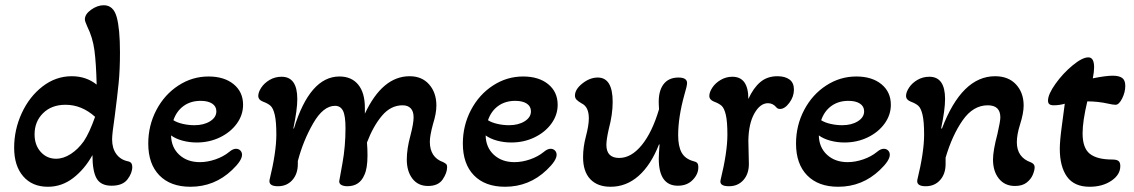

<svg xmlns="http://www.w3.org/2000/svg" viewBox="-20 -700 4331 733"><path d="M34 -136Q34 -205 63 -268Q92 -331 142.5 -370Q193 -409 254 -409Q309 -409 349 -377Q347 -459 340.5 -508Q334 -557 313 -599Q304 -619 304 -626Q304 -646 328 -663Q352 -680 376 -680Q413 -680 425.5 -635Q438 -590 438 -500Q438 -434 433 -383.5Q428 -333 418 -256Q408 -189 408 -168Q408 -134 424 -112Q440 -90 469 -84Q485 -81 485 -63Q485 -39 466.5 -15Q448 9 406 9Q365 9 349 -18.5Q333 -46 333 -108Q303 -54 259.5 -20.5Q216 13 163 13Q103 13 68.5 -27Q34 -67 34 -136ZM300 -161Q321 -192 343 -254Q292 -300 230 -300Q177 -300 144.5 -268Q112 -236 112 -187Q112 -146 135.5 -120Q159 -94 194 -94Q222 -94 250 -112Q278 -130 300 -161Z M546 -152Q546 -221 577 -280Q608 -339 661 -373.5Q714 -408 776 -408Q836 -408 872 -378.5Q908 -349 908 -300Q908 -261 884 -228Q860 -195 819.5 -175.5Q779 -156 731 -156Q703 -156 677 -163Q651 -170 633 -183Q634 -137 664.5 -109Q695 -81 743 -81Q772 -81 802.5 -91.5Q833 -102 855 -120Q869 -132 881 -132Q891 -132 897.5 -125.5Q904 -119 904 -109Q904 -87 866 -51Q799 13 707 13Q631 13 588.5 -30.5Q546 -74 546 -152ZM806 -275Q806 -294 790 -304.5Q774 -315 746 -315Q708 -315 681 -295.5Q654 -276 642 -241Q656 -232 678 -227Q700 -222 722 -222Q758 -222 782 -237Q806 -252 806 -275Z M1009 -13Q1035 -119 1035 -186Q1035 -236 1029 -261.5Q1023 -287 1013 -296Q1003 -305 984 -312Q966 -319 966 -334Q966 -348 977.5 -365.5Q989 -383 1009.5 -395Q1030 -407 1055 -407Q1115 -407 1115 -322Q1115 -281 1100 -210L1102 -209Q1163 -408 1276 -408Q1322 -408 1347.5 -377Q1373 -346 1373 -288V-266Q1440 -409 1544 -409Q1591 -409 1618.5 -377.5Q1646 -346 1646 -297Q1646 -267 1633 -226Q1621 -182 1621 -159Q1621 -99 1672 -81Q1680 -77 1683.5 -73.5Q1687 -70 1687 -62Q1687 -40 1670 -15Q1653 10 1614 10Q1576 10 1554.5 -18Q1533 -46 1533 -91Q1533 -132 1547 -183Q1559 -229 1559 -252Q1559 -275 1548 -286.5Q1537 -298 1517 -298Q1472 -298 1438.5 -258.5Q1405 -219 1381 -156Q1383 -132 1383 -107Q1383 -57 1371 -32Q1353 11 1306 11Q1293 11 1284 6.5Q1275 2 1275 -8Q1276 -14 1287.5 -77.5Q1299 -141 1299 -211Q1299 -258 1289.5 -277Q1280 -296 1259 -296Q1214 -296 1175.5 -229Q1137 -162 1117 -85V-74Q1117 -36 1096 -12.5Q1075 11 1041 11Q1005 11 1009 -13Z M1747 -152Q1747 -221 1778 -280Q1809 -339 1862 -373.5Q1915 -408 1977 -408Q2037 -408 2073 -378.5Q2109 -349 2109 -300Q2109 -261 2085 -228Q2061 -195 2020.5 -175.5Q1980 -156 1932 -156Q1904 -156 1878 -163Q1852 -170 1834 -183Q1835 -137 1865.5 -109Q1896 -81 1944 -81Q1973 -81 2003.5 -91.5Q2034 -102 2056 -120Q2070 -132 2082 -132Q2092 -132 2098.5 -125.5Q2105 -119 2105 -109Q2105 -87 2067 -51Q2000 13 1908 13Q1832 13 1789.5 -30.5Q1747 -74 1747 -152ZM2007 -275Q2007 -294 1991 -304.5Q1975 -315 1947 -315Q1909 -315 1882 -295.5Q1855 -276 1843 -241Q1857 -232 1879 -227Q1901 -222 1923 -222Q1959 -222 1983 -237Q2007 -252 2007 -275Z M2206 -100Q2206 -139 2217 -180Q2228 -222 2228 -248Q2228 -292 2201 -305Q2187 -313 2181 -319.5Q2175 -326 2175 -335Q2175 -359 2203.5 -381.5Q2232 -404 2262 -404Q2319 -404 2319 -311Q2319 -263 2304 -207Q2295 -167 2295 -147Q2295 -97 2344 -97Q2390 -97 2430 -146Q2470 -195 2496 -283L2495 -302Q2493 -351 2512.5 -377.5Q2532 -404 2570 -404Q2603 -404 2603 -383Q2603 -372 2593 -339Q2569 -253 2569 -184Q2569 -142 2582 -118Q2595 -94 2626 -85Q2636 -83 2641 -78.5Q2646 -74 2646 -61Q2646 -35 2624.5 -13Q2603 9 2568 9Q2495 9 2495 -94Q2495 -112 2498 -148L2496 -149Q2465 -70 2418 -28.5Q2371 13 2311 13Q2261 13 2233.5 -16Q2206 -45 2206 -100Z M2731 -13Q2757 -119 2757 -186Q2757 -236 2751 -261.5Q2745 -287 2735 -296Q2725 -305 2706 -312Q2688 -319 2688 -334Q2688 -348 2699.5 -365.5Q2711 -383 2731.5 -395Q2752 -407 2776 -407Q2837 -407 2837 -322Q2856 -364 2882.5 -386.5Q2909 -409 2948 -409Q2977 -409 2994 -396.5Q3011 -384 3011 -358Q3011 -331 2993.5 -307.5Q2976 -284 2958 -284Q2949 -284 2944 -290Q2931 -306 2912 -306Q2882 -306 2860 -267Q2838 -228 2837 -163L2839 -74Q2839 -36 2818 -12.5Q2797 11 2763 11Q2725 11 2731 -13Z M3019 -152Q3019 -221 3050 -280Q3081 -339 3134 -373.5Q3187 -408 3249 -408Q3309 -408 3345 -378.5Q3381 -349 3381 -300Q3381 -261 3357 -228Q3333 -195 3292.5 -175.5Q3252 -156 3204 -156Q3176 -156 3150 -163Q3124 -170 3106 -183Q3107 -137 3137.5 -109Q3168 -81 3216 -81Q3245 -81 3275.5 -91.5Q3306 -102 3328 -120Q3342 -132 3354 -132Q3364 -132 3370.5 -125.5Q3377 -119 3377 -109Q3377 -87 3339 -51Q3272 13 3180 13Q3104 13 3061.5 -30.5Q3019 -74 3019 -152ZM3279 -275Q3279 -294 3263 -304.5Q3247 -315 3219 -315Q3181 -315 3154 -295.5Q3127 -276 3115 -241Q3129 -232 3151 -227Q3173 -222 3195 -222Q3231 -222 3255 -237Q3279 -252 3279 -275Z M3482 -13Q3508 -119 3508 -186Q3508 -236 3502 -261.5Q3496 -287 3486 -296Q3476 -305 3457 -312Q3439 -319 3439 -334Q3439 -348 3450.5 -365.5Q3462 -383 3482.5 -395Q3503 -407 3528 -407Q3588 -407 3588 -322Q3588 -281 3573 -210L3576 -209Q3652 -409 3779 -409Q3830 -409 3859 -377.5Q3888 -346 3888 -297Q3888 -268 3874 -224Q3862 -186 3862 -157Q3862 -99 3916 -80Q3930 -74 3930 -62Q3930 -50 3923 -33Q3916 -16 3899.5 -3Q3883 10 3855 10Q3816 10 3793.5 -18Q3771 -46 3771 -91Q3771 -125 3788 -189Q3799 -237 3799 -252Q3799 -298 3751 -298Q3695 -298 3655 -240.5Q3615 -183 3590 -98V-74Q3590 -36 3569 -12.5Q3548 11 3514 11Q3478 11 3482 -13Z M4026 -132Q4026 -163 4034 -221L4045 -304Q4024 -298 4003 -298Q3992 -298 3986.5 -302Q3981 -306 3981 -316Q3981 -340 4009.5 -380Q4038 -420 4075 -450.5Q4112 -481 4135 -481Q4157 -481 4157 -443Q4157 -426 4152 -401Q4202 -411 4228 -411Q4252 -411 4264 -402.5Q4276 -394 4276 -372Q4276 -348 4264 -324Q4252 -300 4239 -300Q4229 -300 4212 -304Q4172 -313 4131 -313Q4113 -237 4113 -191Q4113 -135 4140.5 -113Q4168 -91 4226 -91Q4243 -91 4250 -85.5Q4257 -80 4257 -66Q4257 -33 4223 -10Q4189 13 4140 13Q4081 13 4053.5 -25.5Q4026 -64 4026 -132Z"/></svg>

Font: AkayaTelivigala
Style: Regular
Weight: 400
Designer: Vaishnavi Murthy Yerkadithaya ( vaishnavimurthy@gmail.com ), Juan Luis Blanco Aristondo ( juan@blancoletters.com )
Version: Version 1.000